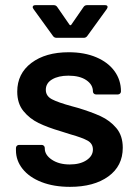

<svg xmlns="http://www.w3.org/2000/svg" viewBox="-20 -720 537 746"><path d="M42 -136V-145Q42 -150 45.5 -153.5Q49 -157 54 -157H142Q147 -157 150.5 -153.5Q154 -150 154 -145V-143Q154 -118 181.5 -99.5Q209 -81 251 -81Q291 -81 316 -97.5Q341 -114 341 -139Q341 -162 320.5 -173.5Q300 -185 254 -198L216 -210Q165 -225 130 -242Q95 -259 71 -288.5Q47 -318 47 -364Q47 -434 102 -475.5Q157 -517 247 -517Q308 -517 354 -497.5Q400 -478 425 -443.5Q450 -409 450 -365Q450 -360 446.5 -356.5Q443 -353 438 -353H353Q348 -353 344.5 -356.5Q341 -360 341 -365Q341 -391 315.5 -408.5Q290 -426 246 -426Q207 -426 182.5 -411.5Q158 -397 158 -371Q158 -347 181.5 -334.5Q205 -322 260 -307L282 -301Q335 -285 371 -268.5Q407 -252 432 -222.5Q457 -193 457 -146Q457 -75 401 -34.5Q345 6 252 6Q189 6 141.5 -12.5Q94 -31 68 -63.5Q42 -96 42 -136ZM107 -692Q107 -700 118 -700H189Q198 -700 203 -692L250 -624Q252 -622 254 -622Q256 -622 257 -624L304 -692Q309 -700 318 -700H388Q398 -700 398 -693Q398 -690 395 -685L319 -580Q314 -573 305 -573H200Q191 -573 186 -580L110 -685Q107 -690 107 -692Z"/></svg>

Font: Amber EN SemiBold
Style: Regular
Weight: 600
Designer: Jeremy Tribby
Foundry: Tribby Type
Version: Version 1.408 November 24, 2021